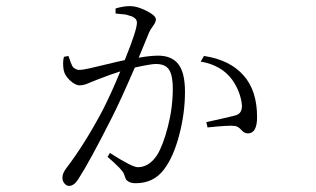

<svg xmlns="http://www.w3.org/2000/svg" viewBox="-20 -567 1040 632"><path d="M430.7 -492.2Q430.7 -496.1 429.2 -500Q427.7 -503.9 424.8 -506.3Q421.9 -508.8 418.9 -510.7Q416 -512.7 410.2 -514.2Q404.3 -515.6 400.9 -517.1Q397.5 -518.6 390.6 -519.5Q383.8 -520.5 380.4 -520.5Q377 -520.5 369.6 -521.5Q362.3 -522.5 360.4 -522.5V-539.1Q385.7 -546.9 408.2 -546.9Q431.6 -546.9 462.4 -531.2Q493.2 -515.6 493.2 -502.9Q493.2 -494.1 483.4 -481Q473.6 -467.8 470.7 -460Q446.3 -401.4 436.5 -377Q474.6 -383.8 501 -383.8Q544.9 -383.8 566.9 -356Q588.9 -328.1 588.9 -264.6Q588.9 -194.3 569.8 -122.1Q550.8 -49.8 519.5 -8.8Q485.4 36.1 426.8 36.1Q413.1 36.1 404.8 31.7Q396.5 27.3 394 22Q391.6 16.6 387.7 4.9Q382.8 -8.8 334 -50.8L341.8 -63.5Q415 -16.6 433.6 -16.6Q470.7 -16.6 497.1 -56.6Q516.6 -87.9 532.7 -150.4Q548.8 -212.9 548.8 -275.4Q548.8 -318.4 536.6 -337.4Q524.4 -356.4 493.2 -356.4Q476.6 -356.4 423.8 -344.7Q376 -234.4 349.6 -182.6Q276.4 -37.1 237.3 23.4Q223.6 44.9 207 44.9Q199.2 44.9 192.4 37.1Q185.5 29.3 185.5 17.6Q185.5 2.9 199.2 -14.6Q258.8 -92.8 317.4 -203.1Q347.7 -262.7 376 -332Q344.7 -322.3 304.7 -306.6Q294.9 -302.7 283.7 -298.3Q272.5 -293.9 267.1 -291.5Q261.7 -289.1 254.9 -287.6Q248 -286.1 242.2 -286.1Q227.5 -286.1 210 -302.7Q192.4 -319.3 189.5 -336.9Q185.5 -361.3 190.4 -379.9L205.1 -382.8Q206.1 -380.9 209 -372.6Q211.9 -364.3 212.9 -361.3Q213.9 -358.4 216.8 -352.1Q219.7 -345.7 222.7 -343.8Q225.6 -341.8 230 -339.4Q234.4 -336.9 240.2 -336.9Q252 -336.9 275.9 -342.3Q299.8 -347.7 335.4 -356.4Q371.1 -365.2 390.6 -369.1Q430.7 -467.8 430.7 -492.2ZM640.6 -364.3 651.4 -382.8Q736.3 -370.1 781.2 -319.3Q826.2 -269.5 826.2 -181.6Q826.2 -127.9 795.9 -127.9Q784.2 -127.9 774.4 -139.2Q764.6 -150.4 753.9 -152.3Q736.3 -155.3 663.1 -147.5L659.2 -165Q745.1 -183.6 758.8 -188.5Q777.3 -195.3 776.4 -220.7Q771.5 -266.6 744.1 -304.7Q709 -352.5 640.6 -364.3Z"/></svg>

Font: GenYoMin TW TTF ExtraLight
Style: Regular
Weight: 250
Version: Version 1.300